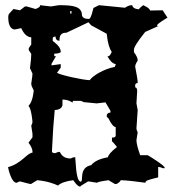

<svg xmlns="http://www.w3.org/2000/svg" viewBox="-20 -688 660 730"><path d="M424.7 -129C400.9 -110.6 391.4 -98 390.5 -90.2C359.1 -84.4 338.2 -74.7 326.8 -60.1C277.4 -50.4 299.2 2.9 286.9 2.9C286 2.9 286 1.9 285 1.9C267.9 -2.9 267.9 -79.5 266 -90.2H264.1C260.3 -90.2 255.5 -89.2 248.9 -85.4C223.2 -85.4 213.8 -98 207.1 -110.6H205.2C201.4 -110.6 196.7 -108.6 190 -105.7C183.3 -105.7 177.7 -106.7 177.7 -112.5V-117.4L182.4 -202.7L188.1 -269.7C211.8 -270.6 215.7 -282.3 217.5 -287.1V-309.4C231.8 -309.4 242.2 -306.5 256.5 -297.8V-302.6C256.5 -303.6 257.5 -304.6 259.3 -304.6H287.8L298.3 -299.7L347.7 -294.9L381 -298.8L400 -266.8V-260C387.6 -259 385.7 -252.2 385.7 -247.3C385.7 -243.5 388.5 -240.6 391.4 -239.6C404.7 -212.4 413.2 -205.6 419.9 -204.7V-172.7C419.9 -167.8 416.1 -164.9 407.5 -164.9H405.7V-151.3C407.5 -149.4 421.8 -133.9 424.7 -129ZM524.4 -668.3C515.8 -661.5 510.2 -656.7 508.2 -652.8C486.4 -653.8 483.5 -664.5 482.6 -668.3H480.7C474 -668.3 465.5 -665.4 455 -658.6L356.2 -668.3L335.3 -657.7C325.8 -617.9 321.1 -616 317.3 -616C302.1 -616 294.5 -620.8 291.7 -628.6C291.7 -663.5 260.3 -668.3 204.2 -668.3L173.8 -663.5C170 -663.5 149.2 -666.4 132 -668.3V-665.4C132 -660.6 120.7 -655.7 115 -653.8L81.7 -663.5H75L56 -648.9L31.3 -653.8C17.1 -637.3 11.4 -636.3 11.4 -623.7C11.4 -597.5 17.1 -581 32.3 -576.2H38L60.8 -581C70.3 -559.7 82.7 -547.1 98.8 -546.1V-519L89.3 -504.4V-497.6L98.8 -483.1C98.8 -472.4 97.8 -455.9 94 -428.7L103.5 -408.4C103.5 -405.5 102.6 -394.8 98.8 -369.6C98.8 -362.8 102.6 -355 108.3 -344.3C104.5 -307.5 96 -293.9 88.3 -285.2C91.2 -282.3 98.8 -273.5 103.5 -225C103.5 -222.1 102.6 -217.3 98.8 -210.5L103.5 -179.5V-165.9L88.3 -145.5C95 -136.8 103.5 -124.2 103.5 -110.6V-107.7C80.8 -104.8 62.7 -66.9 10.5 -52.4C12.3 -42.7 23.8 6.8 42.8 6.8H43.7C50.3 3.9 54.2 1 57 1.9C76 6.8 93.1 11.6 96.9 11.6H97.8L121.6 -2.9C161.5 1 186.2 10.7 200.5 17.5C210.9 7.8 229 1 258.4 -2.9C271.7 16.5 279.3 21.3 284 21.3H286.9L286 19.4L314.5 1.9H318.2L348.7 6.8C356.2 1.9 374.3 0 392.3 -2.9L417 11.6H422.8C426.5 9.7 437 3.9 438.9 -2.9C457.9 -2.9 504.5 2.9 533 6.8C532 -1.9 546.2 -4.8 581.4 -13.6V-53.3C585.2 -53.3 590.9 -52.4 598.5 -48.5H606.1V-50.4C606.1 -59.2 543.4 -97 541.5 -98H513C503.5 -124.2 498.8 -143.6 498.8 -155.2L503.5 -185.3C499.7 -192.1 498.8 -196.9 498.8 -199.8L503.5 -269.7L498.8 -294.9C498.8 -298.8 501.6 -342.4 501.6 -342.4C501.6 -349.2 499.7 -355 494 -356V-364.7C494 -370.5 498.8 -371.5 503.5 -372.5V-374.4C503.5 -381.2 500.7 -400.6 494 -434.6C494 -439.4 495.9 -446.2 503.5 -457.8V-458.8C503.5 -466.6 498.8 -477.2 489.2 -489.8V-498.6C489.2 -507.3 500.7 -527.7 532 -566.5L581.4 -588.8L576.7 -590.7V-591.7C580.5 -599.5 609.9 -616.9 614.7 -619.8L616.5 -618.9L615.6 -622.7L598.5 -648.9L551 -648C547.2 -658.6 530.1 -665.4 524.4 -668.3ZM251.8 -646V-636.3H247V-646ZM210.9 -489.8V-491.8C210.9 -505.4 199.5 -518 180.5 -532.5V-541.3C180.5 -546.1 183.3 -548 189 -549H191C191.9 -536.4 198.5 -533.5 203.3 -533.5H206.2V-536.4C206.2 -558.7 217.5 -563.6 232.8 -563.6L316.3 -603.3L326.8 -591.7L385.7 -559.7C389.5 -521.9 397.1 -501.5 404.7 -490.8C402.8 -485 397.1 -474.3 392.3 -474.3H388.5C396.2 -459.8 406.6 -446.2 419.9 -444.3V-442.3L416.1 -433.6C371.5 -424.9 331.5 -398.7 321.1 -383.2C292.6 -384.1 206.2 -403.5 196.7 -411.3L210.9 -430.7V-444.3L175.8 -439.4V-445.2L192.8 -474.3H188.1C186.2 -474.3 186.2 -474.3 186.2 -476.3V-484C201.4 -484 207.1 -486.9 210.9 -489.8Z"/></svg>

Font: GNUTypewriter
Style: Standard
Weight: 400
Version: Version 001.000